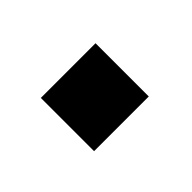

<svg xmlns="http://www.w3.org/2000/svg" viewBox="-37 -515 283 283"><g transform="rotate(-45 104.5 -373.5)"><path d="M45 -429V-318H159V-429Z"/></g></svg>

Font: Cheyenne Sans
Style: Regular
Weight: 400
Designer: The Public Sans project authors (U.S. Web Design System), Libre Franklin designed by Pablo Impallari and Rodrigo Fuenzal
Foundry: The Cheyenne Sans Project Authors
Version: Version 2.007